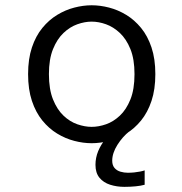

<svg xmlns="http://www.w3.org/2000/svg" viewBox="-20 -532 690 728"><path d="M327.5 11Q295.5 11 261.8 2.2Q228 -6.5 196.8 -25.5Q165.5 -44.5 140.5 -75.2Q115.5 -106 101 -149.5Q86.5 -193 86.5 -251Q86.5 -308.5 101 -352Q115.5 -395.5 140.5 -426Q165.5 -456.5 196.8 -475.5Q228 -494.5 261.8 -503.2Q295.5 -512 327.5 -512Q360 -512 393.8 -503.2Q427.5 -494.5 458.8 -475.5Q490 -456.5 515 -426Q540 -395.5 554.5 -352Q569 -308.5 569 -251Q569 -193 554.5 -149.5Q540 -106 515 -75.2Q490 -44.5 458.8 -25.5Q427.5 -6.5 393.8 2.2Q360 11 327.5 11ZM327.5 -51Q354 -51 382 -60.8Q410 -70.5 434.5 -93.5Q459 -116.5 474.5 -155Q490 -193.5 490 -251Q490 -307.5 474.5 -345.8Q459 -384 434.5 -407Q410 -430 382 -440Q354 -450 327.5 -450Q301.5 -450 273.2 -440Q245 -430 220.8 -407Q196.5 -384 181 -345.8Q165.5 -307.5 165.5 -251Q165.5 -193.5 181 -155Q196.5 -116.5 220.8 -93.5Q245 -70.5 273.2 -60.8Q301.5 -51 327.5 -51ZM528.5 114V168.5Q514.5 172.5 494.2 174.5Q474 176.5 451.5 176.5Q423 176.5 397.8 168.5Q372.5 160.5 357.2 142Q342 123.5 342 93Q342 66 352.2 41.2Q362.5 16.5 378.8 -3.2Q395 -23 411.5 -34H470.5Q445 -14 425.2 17.2Q405.5 48.5 405.5 77.5Q405.5 94.5 414.2 104.8Q423 115 436.8 119Q450.5 123 464.5 123Q476.5 123 488.8 121.8Q501 120.5 511.2 118.5Q521.5 116.5 528.5 114Z"/></svg>

Font: Trispace Thin Light
Style: Regular
Weight: 300
Version: Version 1.210